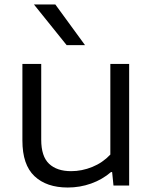

<svg xmlns="http://www.w3.org/2000/svg" viewBox="-20 -828 684 857"><path d="M80 -200.5V-542.5H164V-204.5Q164 -130 199 -97Q234 -64 297.5 -64Q345.5 -64 391.8 -82.8Q438 -101.5 472.5 -138V-542.5H556.5V0H486.5L480.5 -60H475.5Q436.5 -26.5 386.8 -8.8Q337 9 282.5 9Q187.5 9 133.8 -41.8Q80 -92.5 80 -200.5ZM277.5 -626.5 131.5 -808H227L359.5 -626.5Z"/></svg>

Font: Encode Sans Expanded
Style: Regular
Weight: 400
Width: 7
Designer: Multiple Designers
Foundry: Impallari Type
Version: Version 2.000